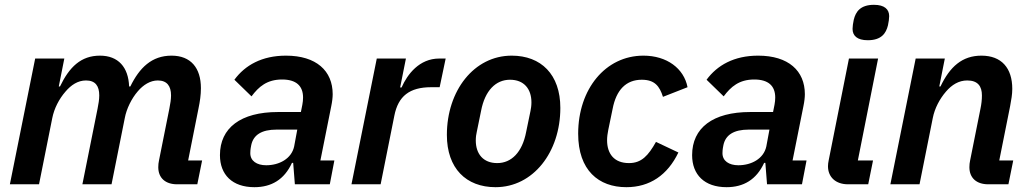

<svg xmlns="http://www.w3.org/2000/svg" viewBox="-20 -765 4275 797"><path d="M142 0 197 -275C205 -315 225 -354 252 -385C275 -412 303 -431 337 -431C376 -431 392 -408 392 -369C392 -353 389 -333 385 -314L322 0H443L498 -275C505 -313 526 -356 552 -386C575 -413 604 -431 635 -431C673 -431 690 -408 690 -369C690 -353 687 -334 683 -314L640 -99C638 -90 637 -81 637 -71C637 -26 667 0 715 0H799L819 -99H761L804 -315C810 -344 814 -371 814 -399C814 -483 772 -534 692 -534C610 -534 559 -484 521 -406H516C513 -486 471 -534 395 -534C316 -534 268 -487 229 -406H224L247 -522H126L21 0Z M1036 12C1106 12 1160 -19 1192 -89H1197L1204 0H1349L1368 -99H1310L1355 -324C1359 -343 1361 -361 1361 -374C1361 -471 1293 -534 1167 -534C1067 -534 997 -494 953 -434L1024 -365C1054 -405 1088 -435 1151 -435C1209 -435 1238 -409 1238 -360C1238 -351 1237 -340 1235 -330L1229 -300H1134C979 -300 893 -234 893 -121C893 -40 944 12 1036 12ZM1085 -79C1046 -79 1019 -97 1019 -129C1019 -134 1019 -144 1023 -163C1032 -205 1066 -227 1128 -227H1214L1201 -157C1190 -106 1139 -79 1085 -79Z M1560 0 1617 -285C1633 -366 1680 -403 1770 -403H1805L1830 -522H1803C1721 -522 1671 -457 1647 -402H1641L1665 -522H1544L1439 0Z M2037 12C2193 12 2306 -133 2306 -317C2306 -456 2226 -534 2104 -534C1948 -534 1835 -389 1835 -205C1835 -66 1915 12 2037 12ZM2044 -88C1986 -88 1955 -126 1955 -182C1955 -196 1957 -209 1959 -217L1977 -305C1993 -389 2038 -434 2097 -434C2155 -434 2186 -396 2186 -340C2186 -326 2184 -314 2182 -304L2164 -217C2148 -133 2103 -88 2044 -88Z M2580 12C2677 12 2751 -38 2796 -132L2703 -176C2671 -119 2643 -88 2591 -88C2529 -88 2500 -127 2500 -183C2500 -196 2502 -212 2505 -226L2523 -313C2538 -392 2579 -434 2644 -434C2698 -434 2718 -407 2732 -363L2834 -403C2819 -481 2748 -534 2651 -534C2493 -534 2380 -395 2380 -210C2380 -58 2465 12 2580 12Z M2996 12C3066 12 3120 -19 3152 -89H3157L3164 0H3309L3328 -99H3270L3315 -324C3319 -343 3321 -361 3321 -374C3321 -471 3253 -534 3127 -534C3027 -534 2957 -494 2913 -434L2984 -365C3014 -405 3048 -435 3111 -435C3169 -435 3198 -409 3198 -360C3198 -351 3197 -340 3195 -330L3189 -300H3094C2939 -300 2853 -234 2853 -121C2853 -40 2904 12 2996 12ZM3045 -79C3006 -79 2979 -97 2979 -129C2979 -134 2979 -144 2983 -163C2992 -205 3026 -227 3088 -227H3174L3161 -157C3150 -106 3099 -79 3045 -79Z M3582 -598C3639 -598 3658 -627 3666 -660C3669 -674 3671 -688 3671 -698C3671 -726 3652 -745 3608 -745C3551 -745 3532 -716 3524 -683C3521 -669 3519 -655 3519 -645C3519 -617 3538 -598 3582 -598ZM3584 0 3604 -99H3541L3625 -522H3504L3420 -100C3418 -90 3417 -83 3417 -75C3417 -30 3449 0 3500 0Z M3797 0 3852 -275C3860 -316 3881 -355 3907 -385C3931 -413 3960 -431 3995 -431C4039 -431 4056 -407 4056 -369C4056 -351 4054 -333 4050 -314L4007 -99C4005 -90 4004 -81 4004 -71C4004 -26 4034 0 4082 0H4166L4186 -99H4128L4173 -324C4178 -351 4182 -373 4182 -396C4182 -483 4137 -534 4054 -534C3974 -534 3923 -488 3884 -406H3879L3902 -522H3781L3676 0Z"/></svg>

Font: Braiins Sans SemiBold
Style: Italic
Weight: 600
Italic angle: -11.31°
Designer: Mike Abbink, Paul van der Laan, Pieter van Rosmalen, Jiri Chlebus, Lubos Buracinsky
Foundry: Bold Monday, Sudetype
Version: Version 1.000;hotconv 1.0.109;makeotfexe 2.5.65596